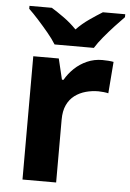

<svg xmlns="http://www.w3.org/2000/svg" viewBox="-54 -807 574 847"><g transform="rotate(5 233.0 -383.0)"><path d="M383 -556Q394 -556 409 -555Q424 -554 433 -552L422 -412Q415 -414 401.5 -415.5Q388 -417 378 -417Q349 -417 322 -409.5Q295 -402 273.5 -386Q252 -370 239.5 -343.5Q227 -317 227 -278V0H78V-546H191L213 -454H220Q236 -482 260 -505Q284 -528 315.5 -542Q347 -556 383 -556ZM167 -606Q153 -629 130.5 -656Q108 -683 84.5 -709Q61 -735 42 -753V-766H141Q167 -750 197 -728.5Q227 -707 253 -680Q279 -707 310 -728.5Q341 -750 367 -766H466V-753Q448 -735 424 -709Q400 -683 377.5 -656Q355 -629 341 -606Z"/></g></svg>

Font: Noto Sans Sinhala
Style: Regular
Weight: 400
Designer: Jelle Bosma - Monotype Design Team
Foundry: Monotype Imaging Inc.
Version: Version 2.006